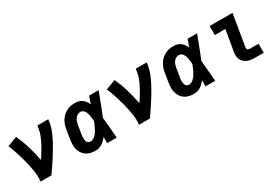

<svg xmlns="http://www.w3.org/2000/svg" viewBox="37 -1279 2926 2027"><g transform="rotate(-30 1500.0 -265.0)"><path d="M152 0Q157 -33 155.5 -65.5Q154 -98 149 -130Q144 -162 137.5 -193Q131 -224 123 -255Q115 -286 106.5 -316Q98 -346 88.5 -376Q79 -406 68 -435.5Q57 -465 45 -493L165 -538Q202 -457 227.5 -371Q253 -285 270 -196Q285 -218 299.5 -240.5Q314 -263 327.5 -286Q341 -309 353.5 -332.5Q366 -356 377 -379.5Q388 -403 397 -427.5Q406 -452 410 -477L419 -530H552L544 -477Q538 -445 526 -413.5Q514 -382 500 -351Q486 -320 469.5 -290Q453 -260 435.5 -230.5Q418 -201 400 -172Q382 -143 363 -114Q344 -85 324.5 -56.5Q305 -28 285 0Z M822 8Q791 8 761.5 1.5Q732 -5 708.5 -21Q685 -37 669 -61.5Q653 -86 646 -114Q639 -142 640 -173Q641 -204 646 -234L664 -344Q668 -370 676.5 -395Q685 -420 699.5 -443.5Q714 -467 735 -485.5Q756 -504 780.5 -516.5Q805 -529 831 -533.5Q857 -538 883 -538Q906 -538 928.5 -531.5Q951 -525 968 -511.5Q985 -498 998 -479.5Q1011 -461 1019 -441Q1027 -463 1034.5 -485.5Q1042 -508 1050 -530H1166Q1139 -461 1113.5 -392Q1088 -323 1059 -255Q1066 -191 1070.5 -127.5Q1075 -64 1081 0H964Q964 -19 964 -38Q964 -57 964 -75Q950 -58 934.5 -42.5Q919 -27 901 -15.5Q883 -4 862.5 2Q842 8 822 8ZM822 -102Q840 -102 857.5 -112Q875 -122 888.5 -137Q902 -152 912 -168.5Q922 -185 930.5 -202.5Q939 -220 946.5 -237.5Q954 -255 961 -273Q960 -289 958.5 -305Q957 -321 954 -337Q951 -353 946.5 -368Q942 -383 934 -396.5Q926 -410 912.5 -419Q899 -428 883 -428Q865 -428 848 -418.5Q831 -409 820 -394Q809 -379 803 -361.5Q797 -344 794 -326L776 -216Q774 -204 772.5 -192Q771 -180 772 -168Q773 -156 775 -144.5Q777 -133 783 -123.5Q789 -114 799.5 -108Q810 -102 822 -102Z M1352 0Q1357 -33 1355.5 -65.5Q1354 -98 1349 -130Q1344 -162 1337.5 -193Q1331 -224 1323 -255Q1315 -286 1306.5 -316Q1298 -346 1288.5 -376Q1279 -406 1268 -435.5Q1257 -465 1245 -493L1365 -538Q1402 -457 1427.5 -371Q1453 -285 1470 -196Q1485 -218 1499.5 -240.5Q1514 -263 1527.5 -286Q1541 -309 1553.5 -332.5Q1566 -356 1577 -379.5Q1588 -403 1597 -427.5Q1606 -452 1610 -477L1619 -530H1752L1744 -477Q1738 -445 1726 -413.5Q1714 -382 1700 -351Q1686 -320 1669.5 -290Q1653 -260 1635.5 -230.5Q1618 -201 1600 -172Q1582 -143 1563 -114Q1544 -85 1524.5 -56.5Q1505 -28 1485 0Z M2022 8Q1991 8 1961.5 1.5Q1932 -5 1908.5 -21Q1885 -37 1869 -61.5Q1853 -86 1846 -114Q1839 -142 1840 -173Q1841 -204 1846 -234L1864 -344Q1868 -370 1876.5 -395Q1885 -420 1899.5 -443.5Q1914 -467 1935 -485.5Q1956 -504 1980.5 -516.5Q2005 -529 2031 -533.5Q2057 -538 2083 -538Q2106 -538 2128.5 -531.5Q2151 -525 2168 -511.5Q2185 -498 2198 -479.5Q2211 -461 2219 -441Q2227 -463 2234.5 -485.5Q2242 -508 2250 -530H2366Q2339 -461 2313.5 -392Q2288 -323 2259 -255Q2266 -191 2270.5 -127.5Q2275 -64 2281 0H2164Q2164 -19 2164 -38Q2164 -57 2164 -75Q2150 -58 2134.5 -42.5Q2119 -27 2101 -15.5Q2083 -4 2062.5 2Q2042 8 2022 8ZM2022 -102Q2040 -102 2057.5 -112Q2075 -122 2088.5 -137Q2102 -152 2112 -168.5Q2122 -185 2130.5 -202.5Q2139 -220 2146.5 -237.5Q2154 -255 2161 -273Q2160 -289 2158.5 -305Q2157 -321 2154 -337Q2151 -353 2146.5 -368Q2142 -383 2134 -396.5Q2126 -410 2112.5 -419Q2099 -428 2083 -428Q2065 -428 2048 -418.5Q2031 -409 2020 -394Q2009 -379 2003 -361.5Q1997 -344 1994 -326L1976 -216Q1974 -204 1972.5 -192Q1971 -180 1972 -168Q1973 -156 1975 -144.5Q1977 -133 1983 -123.5Q1989 -114 1999.5 -108Q2010 -102 2022 -102Z M2769 0Q2746 0 2722.5 -3Q2699 -6 2678 -14.5Q2657 -23 2640 -37.5Q2623 -52 2613 -72.5Q2603 -93 2601.5 -116.5Q2600 -140 2604 -164L2647 -420H2519V-530H2798L2734 -146Q2733 -138 2734.5 -130.5Q2736 -123 2741.5 -118.5Q2747 -114 2754.5 -112Q2762 -110 2769 -110H2873V0Z"/></g></svg>

Font: Iosevka Curly XBdExObl
Style: Regular
Weight: 800
Width: 7
Italic angle: -9°
Monospace: yes
Designer: Belleve Invis
Foundry: Belleve Invis
Version: Version 11.1.0; ttfautohint (v1.8.3)